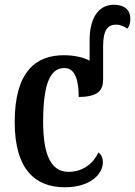

<svg xmlns="http://www.w3.org/2000/svg" viewBox="-20 -780 570 810"><path d="M253 10C366 10 414 -49 414 -95C414 -113 408 -128 395 -137C375 -92 331 -55 269 -55C195 -55 162 -127 162 -266C162 -442 198 -493 252 -493C299 -493 312 -437 312 -371C393 -371 415 -399 415 -444V-585C415 -657 437 -676 470 -676C489 -676 503 -669 517 -659C525 -668 530 -683 530 -700C530 -738 505 -760 461 -760C389 -760 358 -694 358 -611V-524C332 -538 295 -547 249 -547C133 -547 42 -480 42 -265C42 -66 128 10 253 10Z"/></svg>

Font: Noto Serif Condensed Semi
Style: Regular
Weight: 600
Width: 3
Designer: Monotype Design Team
Foundry: Monotype Imaging Inc.
Version: Version 1.002